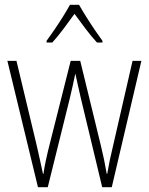

<svg xmlns="http://www.w3.org/2000/svg" viewBox="-20 -784 623 804"><path d="M318 -375Q312 -401 306.5 -425.5Q301 -450 296 -474H295Q290 -450 284.5 -425Q279 -400 273 -375L180 0H139L11 -529H49L133 -178Q141 -143 147.5 -113.5Q154 -84 160 -56H162Q165 -79 172 -112Q179 -145 188 -180L276 -529H316L402 -176Q417 -115 427 -56H429Q435 -90 439.5 -112Q444 -134 452 -167L535 -529H572L448 0H408ZM311 -764Q324 -741 342.5 -711.5Q361 -682 379.5 -655Q398 -628 409 -613V-606H386Q363 -631 338 -664Q313 -697 292 -726Q272 -698 246.5 -664Q221 -630 199 -606H175V-613Q189 -632 207.5 -659Q226 -686 243.5 -714Q261 -742 273 -764Z"/></svg>

Font: Noto Sans Arabic Cond ExtLt
Style: Regular
Weight: 200
Width: 3
Designer: Monotype Design Team, Nadine Chahine, Nizar Qandah and Khaled Hosny
Foundry: Monotype Imaging Inc.
Version: Version 2.012; ttfautohint (v1.8.4.7-5d5b)